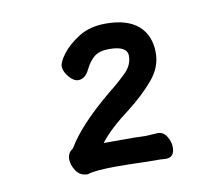

<svg xmlns="http://www.w3.org/2000/svg" viewBox="-54 -779 607 522"><g transform="rotate(-10 250.0 -517.5)"><path d="M148.9 -319.8Q127.9 -319.8 116.9 -336.4Q106 -353 106 -368.2Q106 -386.2 120.1 -395L123 -398.9Q157.2 -456.1 245.1 -528.8Q275.9 -553.2 295.4 -573Q314.9 -592.8 314.9 -617.2Q314.9 -645 265.1 -645Q238.8 -645 224.4 -634Q210 -623 198.5 -599.6Q187 -576.2 168 -576.2Q159.2 -576.2 148.9 -585Q129.9 -604 129.9 -621.1Q129.9 -632.8 146 -654.3Q162.1 -675.8 192.6 -695.3Q223.1 -714.8 268.1 -714.8Q327.1 -714.8 357.7 -688Q388.2 -661.1 388.2 -612.8Q388.2 -573.2 359.6 -539.6Q331.1 -505.9 289.1 -473.1Q232.9 -431.2 206.1 -396H289.1L321.8 -395L355 -397Q371.1 -397 380.1 -382.1Q389.2 -367.2 389.2 -352.1Q389.2 -324.2 365.2 -324.2L349.1 -325.2Q308.1 -325.2 286.1 -326.2Q264.2 -327.1 229 -327.1Q169.9 -327.1 148.9 -319.8Z"/></g></svg>

Font: LXGW WenKai Mono GB Screen
Style: Regular
Weight: 400
Monospace: yes
Designer: LXGW / Fontworks Inc.
Foundry: LXGW / Fontworks Inc.
Version: Version 1.510;January 18,2025